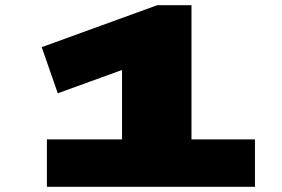

<svg xmlns="http://www.w3.org/2000/svg" viewBox="-20 -721 1088 741"><path d="M161 0V-183H451V-451L203 -361L141 -539L587 -701H719V-183H964V0Z"/></svg>

Font: Georama Extra Expanded ExtraBold
Style: Regular
Weight: 800
Width: 8
Designer: Jean-Baptiste Levee
Foundry: Production Type
Version: Version 1.000